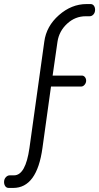

<svg xmlns="http://www.w3.org/2000/svg" viewBox="-96 -788 488 945"><path d="M-76 108C-76 116 -74 122.8 -70 128.5C-66 134.2 -60.3 137 -53 137H-31C47 137 95 71.3 113 -60L155 -362H303C309.7 -362 315.5 -365 320.5 -371C325.5 -377 328 -383.7 328 -391C328 -397.7 326 -403.5 322 -408.5C318 -413.5 313 -416 307 -416H163L187 -583C192.3 -617.7 208.2 -647.2 234.5 -671.5C260.8 -695.8 291.3 -708 326 -708H345C352.3 -708 358.7 -711 364 -717C369.3 -723 372 -730.7 372 -740C372 -748 370 -754.7 366 -760C362 -765.3 356.7 -768 350 -768H330C280.7 -768 235.3 -749.8 194 -713.5C152.7 -677.2 128.7 -633.7 122 -583L49 -60C36.3 30 11 75 -27 75H-48C-55.3 75 -61.8 78.2 -67.5 84.5C-73.2 90.8 -76 98.7 -76 108Z"/></svg>

Font: Terminal Dosis
Style: Book
Weight: 400
Designer: EdgarTolentino, PabloImpallari, IginoMarini
Foundry: EdgarTolentino, PabloImpallari, IginoMarini
Version: Version 1.006